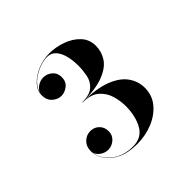

<svg xmlns="http://www.w3.org/2000/svg" viewBox="-126 -1032 701 701"><g transform="rotate(-45 225.0 -681.0)"><path d="M207.5 -451Q161.5 -451 130.8 -466Q100 -481 84.5 -504.2Q69 -527.5 69 -552.5Q69 -576.5 84 -591.2Q99 -606 120 -606Q139.5 -606 153.2 -592.8Q167 -579.5 167 -557.5Q167 -537.5 152 -524.2Q137 -511 118 -511Q99.5 -511 84.5 -523.2Q69.5 -535.5 69.5 -552.5H70Q70 -527 85.2 -505Q100.5 -483 127.5 -469.2Q154.5 -455.5 189.5 -455.5Q235.5 -455.5 255.8 -491.5Q276 -527.5 276 -580Q276 -604.5 268.2 -632.2Q260.5 -660 238.2 -679.8Q216 -699.5 173 -699.5V-700.5Q245 -700.5 289 -683.5Q333 -666.5 352.8 -638.2Q372.5 -610 372.5 -577Q372.5 -538 349 -509.8Q325.5 -481.5 287.8 -466.2Q250 -451 207.5 -451ZM173 -700V-701Q213 -701 231 -717.8Q249 -734.5 253.5 -759Q258 -783.5 258 -806.5Q258 -832.5 252.2 -855.8Q246.5 -879 233.5 -894Q220.5 -909 198.5 -909Q182.5 -909 163.5 -902.5Q144.5 -896 127.2 -884.8Q110 -873.5 99 -857.8Q88 -842 88 -823H87.5Q87.5 -842.5 103.5 -854.2Q119.5 -866 136.5 -866Q155.5 -866 170.5 -853.2Q185.5 -840.5 185.5 -819Q185.5 -795.5 169.5 -783.2Q153.5 -771 136.5 -771Q117.5 -771 102 -785Q86.5 -799 86.5 -823Q86.5 -848 105.5 -868.2Q124.5 -888.5 153.8 -900.5Q183 -912.5 213.5 -912.5Q247 -912.5 279.5 -901Q312 -889.5 333.2 -867Q354.5 -844.5 354.5 -811.5Q354.5 -781.5 338 -756.2Q321.5 -731 281.8 -715.5Q242 -700 173 -700Z"/></g></svg>

Font: Bodoni Moda 96pt
Style: Bold
Weight: 700
Version: Version 2.005